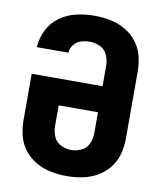

<svg xmlns="http://www.w3.org/2000/svg" viewBox="-84 -810 744 886"><g transform="rotate(10 288.0 -367.5)"><path d="M288 8Q325 8 361.5 1Q398 -6 430.5 -24.5Q463 -43 486 -72Q509 -101 518.5 -137Q528 -173 528 -210V-525Q528 -562 518.5 -598Q509 -634 485.5 -663.5Q462 -693 429.5 -711Q397 -729 360.5 -736Q324 -743 287 -743Q245 -743 203 -733.5Q161 -724 126 -699Q91 -674 71.5 -635Q52 -596 50 -554H198Q199 -575 212.5 -592Q226 -609 246 -615Q266 -621 287 -621Q312 -621 335.5 -610Q359 -599 369.5 -574.5Q380 -550 380 -525V-429H48V-210Q48 -173 57.5 -137Q67 -101 90 -72Q113 -43 145.5 -24.5Q178 -6 214.5 1Q251 8 288 8ZM288 -114Q263 -114 239.5 -125.5Q216 -137 206 -161Q196 -185 196 -210V-307H380V-210Q380 -185 370 -161Q360 -137 336.5 -125.5Q313 -114 288 -114Z"/></g></svg>

Font: Iosevka Sparkle Heavy
Style: Regular
Weight: 900
Designer: Belleve Invis
Foundry: Belleve Invis
Version: Version 4.5.0; ttfautohint (v1.8.3)